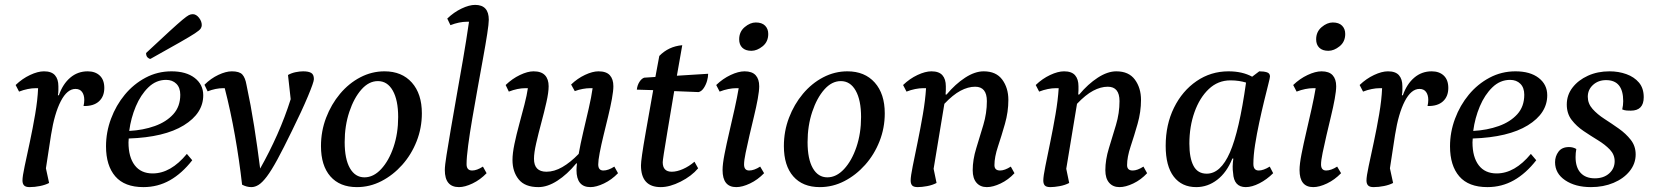

<svg xmlns="http://www.w3.org/2000/svg" viewBox="-20 -754 6777 786"><path d="M101 12Q85 12 78.5 5Q72 -2 72 -15Q72 -32 81 -74Q90 -116 102 -172Q114 -228 124 -286.5Q134 -345 136 -393Q131 -393 126 -393Q111 -393 93.5 -389.5Q76 -386 58 -379L44 -406Q71 -432 103 -447Q135 -462 160 -462Q191 -462 205 -446Q219 -430 219 -401Q219 -393 219 -384Q219 -375 217 -364H221Q237 -410 267.5 -436Q298 -462 339 -462Q370 -462 388.5 -444.5Q407 -427 407 -394Q407 -359 385 -339Q363 -319 322 -320Q325 -333 325 -345Q325 -365 316 -377.5Q307 -390 289 -390Q255 -390 229 -340Q203 -290 189 -202L168 -65L181 -5Q166 3 144 7.5Q122 12 101 12Z M567 12Q490 12 452 -32Q414 -76 414 -155Q414 -213 434.5 -268Q455 -323 491 -366.5Q527 -410 576 -436Q625 -462 682 -462Q742 -462 777 -435Q812 -408 812 -364Q812 -290 732.5 -241Q653 -192 507 -187Q506 -179 506 -171Q506 -111 531.5 -77.5Q557 -44 605 -44Q679 -44 745 -124L767 -98Q725 -44 675.5 -16Q626 12 567 12ZM660 -427Q619 -427 587.5 -396.5Q556 -366 536 -318.5Q516 -271 509 -218Q566 -221 613.5 -238Q661 -255 689.5 -286.5Q718 -318 718 -366Q718 -395 702 -411Q686 -427 660 -427ZM596 -513Q590 -513 584 -519Q578 -525 578 -537Q639 -594 674 -626Q709 -658 727 -673Q745 -688 753 -692Q761 -696 769 -696Q783 -696 794.5 -681.5Q806 -667 806 -651Q806 -644 801.5 -637Q797 -630 778 -617.5Q759 -605 716 -580.5Q673 -556 596 -513Z M1009 12Q990 12 971 2Q960 -96 942 -198Q924 -300 900 -393H894Q863 -393 830 -380L817 -407Q843 -433 874 -447.5Q905 -462 929 -462Q960 -462 972 -449Q984 -436 989 -407Q1007 -323 1020.5 -237Q1034 -151 1045 -64Q1083 -131 1115 -203Q1147 -275 1170 -348L1159 -447Q1173 -455 1190 -458.5Q1207 -462 1221 -462Q1243 -462 1254 -455.5Q1265 -449 1265 -430Q1265 -418 1240.5 -359.5Q1216 -301 1175 -218Q1140 -146 1115.5 -101Q1091 -56 1072.5 -31.5Q1054 -7 1039 2.5Q1024 12 1009 12Z M1441 12Q1371 12 1332.5 -32Q1294 -76 1294 -156Q1294 -217 1315 -272Q1336 -327 1372 -370Q1408 -413 1455 -437.5Q1502 -462 1554 -462Q1625 -462 1666 -416Q1707 -370 1707 -290Q1707 -230 1685.5 -175.5Q1664 -121 1626.5 -79Q1589 -37 1541.5 -12.5Q1494 12 1441 12ZM1472 -28Q1509 -28 1540.5 -62Q1572 -96 1591 -152Q1610 -208 1610 -275Q1610 -344 1588 -383Q1566 -422 1527 -422Q1490 -422 1459.5 -387.5Q1429 -353 1410 -296Q1391 -239 1391 -172Q1391 -103 1412.5 -65.5Q1434 -28 1472 -28Z M1859 12Q1801 12 1801 -58Q1801 -76 1808 -119.5Q1815 -163 1825.5 -225Q1836 -287 1849 -360Q1862 -433 1875.5 -511Q1889 -589 1900 -665Q1896 -665 1891 -665Q1876 -665 1859 -661.5Q1842 -658 1824 -651L1811 -678Q1838 -704 1869.5 -719Q1901 -734 1925 -734Q1981 -734 1981 -673Q1981 -657 1974.5 -615Q1968 -573 1957.5 -515.5Q1947 -458 1935.5 -394Q1924 -330 1913.5 -269Q1903 -208 1896.5 -158.5Q1890 -109 1890 -82Q1890 -56 1913 -56Q1932 -56 1957 -72L1972 -45Q1946 -18 1914.5 -3Q1883 12 1859 12Z M2184 12Q2129 12 2103.5 -19.5Q2078 -51 2078 -99Q2078 -126 2086 -164.5Q2094 -203 2105.5 -245Q2117 -287 2127 -326Q2137 -365 2141 -393Q2137 -393 2131 -393Q2115 -393 2098 -389.5Q2081 -386 2063 -379L2050 -406Q2077 -432 2108.5 -447Q2140 -462 2164 -462Q2196 -462 2211 -446Q2226 -430 2226 -401Q2226 -376 2217 -336Q2208 -296 2196 -251.5Q2184 -207 2175 -167.5Q2166 -128 2166 -104Q2166 -51 2217 -51Q2249 -51 2282 -70Q2315 -89 2349 -124Q2356 -164 2367.5 -213Q2379 -262 2390 -309.5Q2401 -357 2406 -393Q2402 -393 2396 -393Q2382 -393 2365.5 -390Q2349 -387 2333 -381L2318 -408Q2344 -433 2375 -447.5Q2406 -462 2430 -462Q2462 -462 2476.5 -446Q2491 -430 2491 -401Q2491 -382 2485 -349Q2479 -316 2469.5 -277Q2460 -238 2450.5 -199Q2441 -160 2435 -128.5Q2429 -97 2429 -81Q2429 -56 2450 -56Q2470 -56 2495 -72L2510 -45Q2484 -18 2452.5 -3Q2421 12 2397 12Q2340 12 2340 -58Q2340 -69 2342 -85H2339Q2302 -40 2261.5 -14Q2221 12 2184 12Z M2685 12Q2604 12 2604 -77Q2604 -89 2608.5 -121Q2613 -153 2624 -215.5Q2635 -278 2654 -385L2587 -387Q2589 -405 2597.5 -418.5Q2606 -432 2617 -436L2663 -439L2679 -525Q2717 -564 2773 -569Q2767 -535 2761.5 -503.5Q2756 -472 2751 -444L2879 -452Q2879 -439 2874.5 -423Q2870 -407 2861 -393.5Q2852 -380 2840 -377L2740 -381Q2723 -279 2712.5 -217Q2702 -155 2697.5 -125Q2693 -95 2693 -90Q2693 -51 2730 -51Q2751 -51 2776 -62Q2801 -73 2823 -92L2838 -65Q2811 -33 2766.5 -10.5Q2722 12 2685 12Z M2994 12Q2938 12 2938 -58Q2938 -82 2946 -123Q2954 -164 2965.5 -213Q2977 -262 2987.5 -309.5Q2998 -357 3004 -393Q2999 -393 2994 -393Q2979 -393 2961.5 -389.5Q2944 -386 2926 -379L2912 -406Q2939 -432 2971 -447Q3003 -462 3028 -462Q3059 -462 3073.5 -446Q3088 -430 3088 -401Q3088 -382 3082 -349Q3076 -316 3066.5 -277Q3057 -238 3048 -199Q3039 -160 3032.5 -128.5Q3026 -97 3026 -81Q3026 -56 3047 -56Q3067 -56 3092 -72L3108 -45Q3082 -18 3050.5 -3Q3019 12 2994 12ZM3056 -546Q3032 -546 3019 -558.5Q3006 -571 3006 -593Q3006 -624 3028.5 -643Q3051 -662 3074 -662Q3099 -662 3112 -649Q3125 -636 3125 -615Q3125 -583 3102 -564.5Q3079 -546 3056 -546Z M3336 12Q3266 12 3227.5 -32Q3189 -76 3189 -156Q3189 -217 3210 -272Q3231 -327 3267 -370Q3303 -413 3350 -437.5Q3397 -462 3449 -462Q3520 -462 3561 -416Q3602 -370 3602 -290Q3602 -230 3580.5 -175.5Q3559 -121 3521.5 -79Q3484 -37 3436.5 -12.5Q3389 12 3336 12ZM3367 -28Q3404 -28 3435.5 -62Q3467 -96 3486 -152Q3505 -208 3505 -275Q3505 -344 3483 -383Q3461 -422 3422 -422Q3385 -422 3354.5 -387.5Q3324 -353 3305 -296Q3286 -239 3286 -172Q3286 -103 3307.5 -65.5Q3329 -28 3367 -28Z M3737 12Q3720 12 3714 5Q3708 -2 3708 -15Q3708 -32 3716.5 -74Q3725 -116 3736.5 -172Q3748 -228 3758 -286Q3768 -344 3771 -393Q3765 -393 3759 -393Q3744 -393 3726.5 -389.5Q3709 -386 3691 -379L3677 -406Q3704 -432 3736 -447Q3768 -462 3793 -462Q3824 -462 3838 -446Q3852 -430 3852 -401Q3852 -393 3852 -384.5Q3852 -376 3851 -367H3855Q3891 -410 3931 -436Q3971 -462 4007 -462Q4058 -462 4083 -428Q4108 -394 4108 -345Q4108 -296 4094 -247Q4080 -198 4065.5 -154.5Q4051 -111 4051 -78Q4051 -56 4074 -56Q4093 -56 4118 -72L4133 -45Q4108 -18 4076.5 -3Q4045 12 4020 12Q3993 12 3977.5 -6Q3962 -24 3962 -57Q3962 -100 3976.5 -147Q3991 -194 4005.5 -242.5Q4020 -291 4020 -340Q4020 -399 3972 -399Q3943 -399 3912 -382.5Q3881 -366 3846 -329L3802 -63L3814 -5Q3797 4 3775 8Q3753 12 3737 12Z M4280 12Q4263 12 4257 5Q4251 -2 4251 -15Q4251 -32 4259.5 -74Q4268 -116 4279.5 -172Q4291 -228 4301 -286Q4311 -344 4314 -393Q4308 -393 4302 -393Q4287 -393 4269.5 -389.5Q4252 -386 4234 -379L4220 -406Q4247 -432 4279 -447Q4311 -462 4336 -462Q4367 -462 4381 -446Q4395 -430 4395 -401Q4395 -393 4395 -384.5Q4395 -376 4394 -367H4398Q4434 -410 4474 -436Q4514 -462 4550 -462Q4601 -462 4626 -428Q4651 -394 4651 -345Q4651 -296 4637 -247Q4623 -198 4608.5 -154.5Q4594 -111 4594 -78Q4594 -56 4617 -56Q4636 -56 4661 -72L4676 -45Q4651 -18 4619.5 -3Q4588 12 4563 12Q4536 12 4520.5 -6Q4505 -24 4505 -57Q4505 -100 4519.5 -147Q4534 -194 4548.5 -242.5Q4563 -291 4563 -340Q4563 -399 4515 -399Q4486 -399 4455 -382.5Q4424 -366 4389 -329L4345 -63L4357 -5Q4340 4 4318 8Q4296 12 4280 12Z M4877 12Q4818 12 4785 -31Q4752 -74 4752 -157Q4752 -244 4786 -313Q4820 -382 4878.5 -422Q4937 -462 5009 -462Q5066 -462 5106 -440L5135 -462Q5154 -462 5166.5 -458Q5179 -454 5179 -441Q5179 -436 5172 -408.5Q5165 -381 5155 -340Q5145 -299 5135 -252.5Q5125 -206 5118 -161.5Q5111 -117 5111 -83Q5111 -56 5133 -56Q5152 -56 5178 -72L5192 -45Q5166 -19 5135.5 -3.5Q5105 12 5080 12Q5031 12 5028 -46Q5024 -70 5029 -105H5025Q5002 -48 4963 -18Q4924 12 4877 12ZM4849 -166Q4849 -107 4866 -75Q4883 -43 4920 -43Q4977 -43 5015 -130Q5053 -217 5081 -416Q5068 -420 5052 -422.5Q5036 -425 5017 -425Q4966 -425 4928.5 -389.5Q4891 -354 4870 -295Q4849 -236 4849 -166Z M5356 12Q5300 12 5300 -58Q5300 -82 5308 -123Q5316 -164 5327.5 -213Q5339 -262 5349.5 -309.5Q5360 -357 5366 -393Q5361 -393 5356 -393Q5341 -393 5323.5 -389.5Q5306 -386 5288 -379L5274 -406Q5301 -432 5333 -447Q5365 -462 5390 -462Q5421 -462 5435.5 -446Q5450 -430 5450 -401Q5450 -382 5444 -349Q5438 -316 5428.5 -277Q5419 -238 5410 -199Q5401 -160 5394.5 -128.5Q5388 -97 5388 -81Q5388 -56 5409 -56Q5429 -56 5454 -72L5470 -45Q5444 -18 5412.5 -3Q5381 12 5356 12ZM5418 -546Q5394 -546 5381 -558.5Q5368 -571 5368 -593Q5368 -624 5390.5 -643Q5413 -662 5436 -662Q5461 -662 5474 -649Q5487 -636 5487 -615Q5487 -583 5464 -564.5Q5441 -546 5418 -546Z M5603 12Q5587 12 5580.5 5Q5574 -2 5574 -15Q5574 -32 5583 -74Q5592 -116 5604 -172Q5616 -228 5626 -286.5Q5636 -345 5638 -393Q5633 -393 5628 -393Q5613 -393 5595.5 -389.5Q5578 -386 5560 -379L5546 -406Q5573 -432 5605 -447Q5637 -462 5662 -462Q5693 -462 5707 -446Q5721 -430 5721 -401Q5721 -393 5721 -384Q5721 -375 5719 -364H5723Q5739 -410 5769.5 -436Q5800 -462 5841 -462Q5872 -462 5890.5 -444.5Q5909 -427 5909 -394Q5909 -359 5887 -339Q5865 -319 5824 -320Q5827 -333 5827 -345Q5827 -365 5818 -377.5Q5809 -390 5791 -390Q5757 -390 5731 -340Q5705 -290 5691 -202L5670 -65L5683 -5Q5668 3 5646 7.5Q5624 12 5603 12Z M6069 12Q5992 12 5954 -32Q5916 -76 5916 -155Q5916 -213 5936.5 -268Q5957 -323 5993 -366.5Q6029 -410 6078 -436Q6127 -462 6184 -462Q6244 -462 6279 -435Q6314 -408 6314 -364Q6314 -290 6234.5 -241Q6155 -192 6009 -187Q6008 -179 6008 -171Q6008 -111 6033.5 -77.5Q6059 -44 6107 -44Q6181 -44 6247 -124L6269 -98Q6227 -44 6177.5 -16Q6128 12 6069 12ZM6162 -427Q6121 -427 6089.5 -396.5Q6058 -366 6038 -318.5Q6018 -271 6011 -218Q6068 -221 6115.5 -238Q6163 -255 6191.5 -286.5Q6220 -318 6220 -366Q6220 -395 6204 -411Q6188 -427 6162 -427Z M6493 12Q6429 12 6387.5 -16Q6346 -44 6346 -90Q6346 -114 6360 -133Q6374 -152 6403 -152Q6420 -152 6433 -144Q6430 -128 6430 -111Q6430 -69 6450.5 -46.5Q6471 -24 6509 -24Q6545 -24 6567.5 -44Q6590 -64 6590 -94Q6590 -121 6570.5 -141.5Q6551 -162 6521.5 -180Q6492 -198 6463 -217.5Q6434 -237 6414 -263Q6394 -289 6394 -326Q6394 -365 6417.5 -395.5Q6441 -426 6480.5 -444Q6520 -462 6569 -462Q6606 -462 6638 -450.5Q6670 -439 6689.5 -416Q6709 -393 6709 -356Q6709 -301 6656 -301Q6648 -301 6639.5 -301.5Q6631 -302 6621 -306Q6623 -314 6624 -323Q6625 -332 6625 -340Q6625 -426 6555 -426Q6523 -426 6501.5 -406.5Q6480 -387 6480 -358Q6480 -330 6499.5 -308Q6519 -286 6548.5 -267Q6578 -248 6607 -227.5Q6636 -207 6656 -181.5Q6676 -156 6676 -122Q6676 -84 6651.5 -53.5Q6627 -23 6585.5 -5.5Q6544 12 6493 12Z"/></svg>

Font: Petrona Medium
Style: Italic
Weight: 500
Italic angle: -9°
Designer: Ringo R. Seeber
Foundry: Ringo R. Seeber
Version: Version 2.001; ttfautohint (v1.8.3)